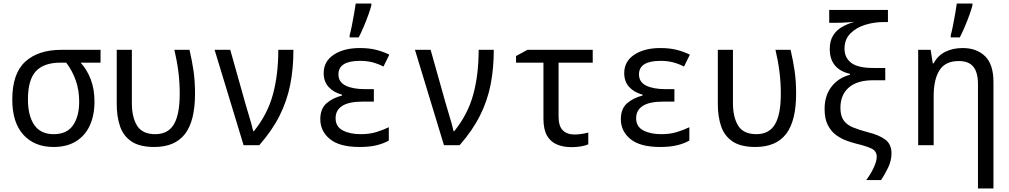

<svg xmlns="http://www.w3.org/2000/svg" viewBox="-20 -816 5670 1079"><path d="M281 10Q174 10 111.5 -58.5Q49 -127 49 -257Q49 -403 122 -469.5Q195 -536 325 -536H545V-464H433Q469 -425 490 -370Q511 -315 511 -245Q511 -169 485 -111.5Q459 -54 407.5 -22Q356 10 281 10ZM282 -62Q356 -62 390.5 -112Q425 -162 425 -245Q425 -309 406 -363.5Q387 -418 352 -464H320Q227 -464 182 -416Q137 -368 137 -257Q137 -166 172.5 -114Q208 -62 282 -62Z M847 10Q765 10 719 -21Q673 -52 654.5 -106.5Q636 -161 636 -232V-536H721V-237Q721 -157 750.5 -109.5Q780 -62 853 -62Q924 -62 957 -117Q990 -172 990 -289Q990 -353 982.5 -412.5Q975 -472 960 -536H1045Q1060 -471 1068 -415Q1076 -359 1076 -290Q1076 -136 1019.5 -63Q963 10 847 10Z M1349 0 1186 -536H1274L1359 -234Q1366 -209 1375 -180Q1384 -151 1391.5 -124Q1399 -97 1403 -79H1407Q1483 -173 1513.5 -284.5Q1544 -396 1544 -536H1629Q1629 -431 1611 -340Q1593 -249 1551 -165.5Q1509 -82 1437 0Z M2001 10Q1888 10 1834 -34.5Q1780 -79 1780 -146Q1780 -205 1815 -235.5Q1850 -266 1902 -279V-284Q1854 -297 1826.5 -327.5Q1799 -358 1799 -405Q1799 -471 1855.5 -508.5Q1912 -546 2002 -546Q2053 -546 2091.5 -536.5Q2130 -527 2168 -509L2135 -442Q2104 -458 2072.5 -466Q2041 -474 2003 -474Q1882 -474 1882 -398Q1882 -355 1922 -335Q1962 -315 2033 -315H2081V-245H2019Q1941 -245 1903.5 -221Q1866 -197 1866 -152Q1866 -104 1906.5 -83Q1947 -62 2007 -62Q2057 -62 2095.5 -74Q2134 -86 2165 -101V-26Q2135 -9 2095.5 0.5Q2056 10 2001 10ZM1945 -618Q1951 -639 1957.5 -672.5Q1964 -706 1970 -739.5Q1976 -773 1979 -796H2067V-786Q2061 -763 2049.5 -731Q2038 -699 2024 -666Q2010 -633 1996 -606H1945Z M2475 0 2312 -536H2400L2485 -234Q2492 -209 2501 -180Q2510 -151 2517.5 -124Q2525 -97 2529 -79H2533Q2609 -173 2639.5 -284.5Q2670 -396 2670 -536H2755Q2755 -431 2737 -340Q2719 -249 2677 -165.5Q2635 -82 2563 0Z M3192 11Q3146 11 3110 -4Q3074 -19 3054 -54Q3034 -89 3034 -150V-464H2880V-501L2944 -536H3311V-464H3119V-162Q3119 -107 3143 -83.5Q3167 -60 3209 -60Q3228 -60 3249.5 -63.5Q3271 -67 3286 -71V-5Q3272 2 3245.5 6.5Q3219 11 3192 11Z M3690 10Q3577 10 3523 -34.5Q3469 -79 3469 -146Q3469 -205 3504 -235.5Q3539 -266 3591 -279V-284Q3543 -297 3515.5 -327.5Q3488 -358 3488 -405Q3488 -471 3544.5 -508.5Q3601 -546 3691 -546Q3742 -546 3780.5 -536.5Q3819 -527 3857 -509L3824 -442Q3793 -458 3761.5 -466Q3730 -474 3692 -474Q3571 -474 3571 -398Q3571 -355 3611 -335Q3651 -315 3722 -315H3770V-245H3708Q3630 -245 3592.5 -221Q3555 -197 3555 -152Q3555 -104 3595.5 -83Q3636 -62 3696 -62Q3746 -62 3784.5 -74Q3823 -86 3854 -101V-26Q3824 -9 3784.5 0.5Q3745 10 3690 10Z M4225 10Q4143 10 4097 -21Q4051 -52 4032.5 -106.5Q4014 -161 4014 -232V-536H4099V-237Q4099 -157 4128.5 -109.5Q4158 -62 4231 -62Q4302 -62 4335 -117Q4368 -172 4368 -289Q4368 -353 4360.5 -412.5Q4353 -472 4338 -536H4423Q4438 -471 4446 -415Q4454 -359 4454 -290Q4454 -136 4397.5 -63Q4341 10 4225 10Z M4848 196Q4872 164 4889.5 127.5Q4907 91 4907 65Q4907 32 4876 18Q4845 4 4794 -8Q4770 -14 4739 -25Q4708 -36 4679.5 -56.5Q4651 -77 4632.5 -112.5Q4614 -148 4614 -203Q4614 -279 4653 -329Q4692 -379 4757 -396V-401Q4702 -413 4672.5 -448Q4643 -483 4643 -540Q4643 -586 4661.5 -616Q4680 -646 4711 -664Q4742 -682 4781 -693Q4765 -692 4739 -690Q4713 -688 4683 -688H4640V-760H4970V-692H4944Q4892 -692 4842 -676.5Q4792 -661 4759 -628Q4726 -595 4726 -542Q4726 -492 4763.5 -463Q4801 -434 4888 -434H4955V-365H4887Q4797 -365 4750 -324Q4703 -283 4703 -210Q4703 -166 4720.5 -140.5Q4738 -115 4772.5 -100.5Q4807 -86 4857 -73Q4919 -58 4954.5 -32Q4990 -6 4990 46Q4990 86 4971.5 125Q4953 164 4931 196Z M5140 0V-536H5210L5222 -460H5227Q5250 -504 5292.5 -525Q5335 -546 5390 -546Q5469 -546 5516 -500Q5563 -454 5563 -355V243H5476V-343Q5476 -409 5450 -441Q5424 -473 5368 -473Q5293 -473 5260 -421.5Q5227 -370 5227 -276V0ZM5323 -618Q5329 -639 5335.5 -672.5Q5342 -706 5348 -739.5Q5354 -773 5357 -796H5445V-786Q5439 -763 5427.5 -731Q5416 -699 5402 -666Q5388 -633 5374 -606H5323Z"/></svg>

Font: Noto Sans Mono SemiCondensed
Style: Regular
Weight: 400
Width: 4
Designer: Monotype Design Team
Foundry: Monotype Imaging Inc.
Version: Version 2.014